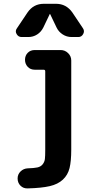

<svg xmlns="http://www.w3.org/2000/svg" viewBox="-20 -790 540 1038"><path d="M371.1 -722.7 428.7 -636.7Q438.5 -622.1 429.7 -606Q420.9 -589.8 403.3 -589.8H367.2Q340.8 -589.8 318.8 -604Q296.9 -618.2 286.1 -640.6L251 -713.9Q251 -714.8 250 -714.8Q249 -714.8 249 -713.9L213.9 -640.6Q202.1 -617.2 180.7 -603.5Q159.2 -589.8 132.8 -589.8H96.7Q79.1 -589.8 69.8 -606Q60.5 -622.1 71.3 -636.7L128.9 -722.7Q161.1 -769.5 216.8 -769.5H283.2Q337.9 -769.5 371.1 -722.7ZM307.6 -519.5Q331.1 -519.5 348.1 -502.9Q365.2 -486.3 365.2 -462.9V19.5Q365.2 81.1 356 118.7Q346.7 156.2 319.8 181.2Q293 206.1 249 216.3Q205.1 226.6 129.9 228.5Q106.4 229.5 90.8 213.9Q75.2 198.2 75.2 174.8Q75.2 152.3 91.3 136.7Q107.4 121.1 129.9 120.1Q164.1 119.1 182.1 115.2Q200.2 111.3 210.4 98.6Q220.7 85.9 222.7 69.8Q224.6 53.7 224.6 19.5V-404.3Q224.6 -413.1 215.8 -413.1H168Q144.5 -413.1 129.9 -428.7Q115.2 -444.3 115.2 -466.8Q115.2 -489.3 129.9 -504.4Q144.5 -519.5 168 -519.5Z"/></svg>

Font: Rounded Mgen+ 2m bold
Style: Bold
Weight: 700
Designer: [Source Han Sans]
Ryoko NISHIZUKA  (kana & ideographs); Paul D. Hunt (Latin, Greek & Cyrillic); Wenlong ZHANG  (bopomofo
Version: Version 1.059.20150602